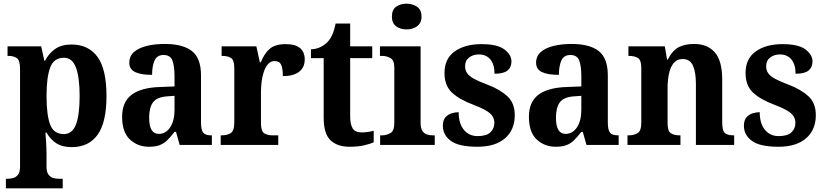

<svg xmlns="http://www.w3.org/2000/svg" viewBox="-20 -788 4491 1044"><path d="M12 236V184H23Q36 184 51.5 180Q67 176 78 162Q89 148 89 119V-414Q89 -460 71.5 -472Q54 -484 28 -484H21V-536H204L221 -458H225Q245 -497 279.5 -521.5Q314 -546 368 -546Q461 -546 510 -479Q559 -412 559 -266Q559 -122 510.5 -55Q462 12 370 12Q318 12 285.5 -9.5Q253 -31 233 -67H227Q229 -45 231 -10Q233 25 233 51V119Q233 148 244 162Q255 176 270 180Q285 184 298 184H321V236ZM327 -59Q373 -59 393 -111Q413 -163 413 -266Q413 -367 393 -420.5Q373 -474 328 -474Q272 -474 252.5 -420Q233 -366 233 -267Q233 -163 252.5 -111Q272 -59 327 -59Z M790 10Q729 10 686.5 -29.5Q644 -69 644 -153Q644 -234 696 -273Q748 -312 852 -315L929 -318V-374Q929 -426 918 -457.5Q907 -489 869 -489Q834 -489 820.5 -459Q807 -429 807 -381Q745 -381 714 -396.5Q683 -412 683 -447Q683 -483 709 -505.5Q735 -528 778.5 -538.5Q822 -549 876 -549Q974 -549 1023.5 -510.5Q1073 -472 1073 -378V-123Q1073 -81 1085 -66.5Q1097 -52 1129 -52H1132V0H957L937 -71H929Q908 -44 890 -26Q872 -8 848.5 1Q825 10 790 10ZM843 -60Q882 -60 905.5 -96Q929 -132 929 -191V-267L888 -264Q833 -260 812 -231.5Q791 -203 791 -148Q791 -60 843 -60Z M1180 0V-52H1183Q1215 -52 1234.5 -64Q1254 -76 1254 -124V-416Q1254 -461 1236.5 -472.5Q1219 -484 1188 -484H1185V-536H1374L1393 -449H1398Q1417 -497 1446.5 -522.5Q1476 -548 1533 -548Q1587 -548 1612 -526Q1637 -504 1637 -465Q1637 -421 1606 -397.5Q1575 -374 1518 -374Q1518 -415 1509 -435.5Q1500 -456 1473 -456Q1451 -456 1436.5 -438.5Q1422 -421 1413.5 -394.5Q1405 -368 1402 -339Q1399 -310 1399 -287V-119Q1399 -74 1417 -63Q1435 -52 1463 -52H1493V0Z M1880 10Q1815 10 1777.5 -25Q1740 -60 1740 -148V-472H1671V-520Q1702 -521 1725.5 -533.5Q1749 -546 1763 -562Q1777 -577 1787.5 -601Q1798 -625 1805 -660H1884V-536H2004V-472H1884V-157Q1884 -111 1898 -89.5Q1912 -68 1945 -68Q1964 -68 1980.5 -70.5Q1997 -73 2012 -77V-14Q1997 -7 1963 1.5Q1929 10 1880 10Z M2191 -628Q2157 -628 2134 -645Q2111 -662 2111 -698Q2111 -735 2134 -751.5Q2157 -768 2191 -768Q2223 -768 2247.5 -751.5Q2272 -735 2272 -698Q2272 -662 2247.5 -645Q2223 -628 2191 -628ZM2047 0V-52H2057Q2081 -52 2102.5 -64Q2124 -76 2124 -119V-421Q2124 -461 2102.5 -472.5Q2081 -484 2059 -484H2046V-536H2267V-119Q2267 -91 2277 -76Q2287 -61 2302.5 -56.5Q2318 -52 2333 -52H2344V0Z M2576 10Q2475 10 2431.5 -22Q2388 -54 2388 -104Q2388 -134 2402 -150Q2416 -166 2436 -172Q2456 -178 2474 -178Q2474 -117 2502 -82.5Q2530 -48 2577 -48Q2625 -48 2646.5 -68.5Q2668 -89 2668 -119Q2668 -152 2643 -173Q2618 -194 2555 -218Q2477 -247 2437 -285Q2397 -323 2397 -391Q2397 -469 2452.5 -508.5Q2508 -548 2598 -548Q2685 -548 2723 -519Q2761 -490 2761 -454Q2761 -422 2739.5 -404.5Q2718 -387 2669 -387Q2669 -437 2646.5 -464.5Q2624 -492 2584 -492Q2553 -492 2531 -475.5Q2509 -459 2509 -428Q2509 -406 2520 -390Q2531 -374 2557.5 -359.5Q2584 -345 2632 -327Q2698 -302 2738.5 -265Q2779 -228 2779 -162Q2779 -82 2726 -36Q2673 10 2576 10Z M3002 10Q2941 10 2898.5 -29.5Q2856 -69 2856 -153Q2856 -234 2908 -273Q2960 -312 3064 -315L3141 -318V-374Q3141 -426 3130 -457.5Q3119 -489 3081 -489Q3046 -489 3032.5 -459Q3019 -429 3019 -381Q2957 -381 2926 -396.5Q2895 -412 2895 -447Q2895 -483 2921 -505.5Q2947 -528 2990.5 -538.5Q3034 -549 3088 -549Q3186 -549 3235.5 -510.5Q3285 -472 3285 -378V-123Q3285 -81 3297 -66.5Q3309 -52 3341 -52H3344V0H3169L3149 -71H3141Q3120 -44 3102 -26Q3084 -8 3060.5 1Q3037 10 3002 10ZM3055 -60Q3094 -60 3117.5 -96Q3141 -132 3141 -191V-267L3100 -264Q3045 -260 3024 -231.5Q3003 -203 3003 -148Q3003 -60 3055 -60Z M3392 0V-52H3395Q3427 -52 3447 -64Q3467 -76 3467 -121V-419Q3467 -461 3449 -472.5Q3431 -484 3400 -484H3397V-536H3595L3607 -464H3611Q3637 -515 3671.5 -532Q3706 -549 3754 -549Q3827 -549 3867 -503Q3907 -457 3907 -355V-123Q3907 -76 3922.5 -64Q3938 -52 3969 -52H3972V0H3764V-331Q3764 -395 3748 -431Q3732 -467 3692 -467Q3661 -467 3643 -445Q3625 -423 3617.5 -387Q3610 -351 3610 -310V-117Q3610 -75 3628 -63.5Q3646 -52 3676 -52H3680V0Z M4213 10Q4112 10 4068.5 -22Q4025 -54 4025 -104Q4025 -134 4039 -150Q4053 -166 4073 -172Q4093 -178 4111 -178Q4111 -117 4139 -82.5Q4167 -48 4214 -48Q4262 -48 4283.5 -68.5Q4305 -89 4305 -119Q4305 -152 4280 -173Q4255 -194 4192 -218Q4114 -247 4074 -285Q4034 -323 4034 -391Q4034 -469 4089.5 -508.5Q4145 -548 4235 -548Q4322 -548 4360 -519Q4398 -490 4398 -454Q4398 -422 4376.5 -404.5Q4355 -387 4306 -387Q4306 -437 4283.5 -464.5Q4261 -492 4221 -492Q4190 -492 4168 -475.5Q4146 -459 4146 -428Q4146 -406 4157 -390Q4168 -374 4194.5 -359.5Q4221 -345 4269 -327Q4335 -302 4375.5 -265Q4416 -228 4416 -162Q4416 -82 4363 -36Q4310 10 4213 10Z"/></svg>

Font: Noto Serif Tamil SemiCondensed
Style: Bold Italic
Weight: 700
Width: 4
Italic angle: -12°
Designer: Indian Type Foundry, Tom Grace, and the Monotype Design Team
Foundry: Monotype Imaging Inc.
Version: Version 2.003; ttfautohint (v1.8.4.7-5d5b)